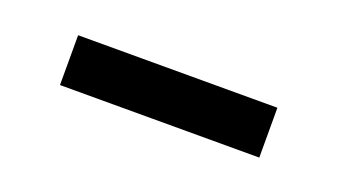

<svg xmlns="http://www.w3.org/2000/svg" viewBox="-26 -406 420 239"><g transform="rotate(20 184.0 -286.0)"><path d="M52 -253V-319H316V-253Z"/></g></svg>

Font: Gantari
Style: Regular
Weight: 400
Designer: Anugrah Pasau
Foundry: Lafontype
Version: Version 1.000; ttfautohint (v1.8.3)